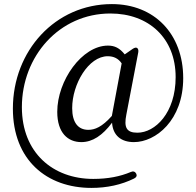

<svg xmlns="http://www.w3.org/2000/svg" viewBox="-20 -744 959 939"><path d="M378 -49C432 -49 481 -81 528 -144C532 -82 572 -49 635 -49C741 -49 876 -155 876 -362C876 -578 735 -724 527 -724C250 -724 43 -495 43 -213C43 39 209 175 427 175C503 175 573 160 636 129C648 123 651 114 646 105C641 95 631 92 620 97C568 119 508 131 436 131C239 131 87 3 87 -220C87 -469 270 -678 520 -678C707 -678 839 -558 839 -367C839 -191 738 -95 652 -95C599 -95 585 -120 598 -184L656 -487C658 -498 656 -505 651 -509C646 -513 638 -511 629 -505L590 -478C565 -509 541 -521 508 -521C381 -521 260 -350 260 -197C260 -94 312 -49 378 -49ZM333 -215C333 -333 413 -469 507 -469C536 -469 559 -458 575 -434L527 -177C479 -123 444 -109 412 -109C362 -109 333 -145 333 -215Z"/></svg>

Font: 寒蝉锦书宋 Text
Style: Regular
Weight: 400
Designer: 寒蝉锦书宋{Warren} 思源宋体{Ryoko NISHIZUKA 西塚涼子 (kana & ideographs); Frank Grießhammer (Latin, Greek & Cyrillic); Wenlong ZHANG 
Foundry: Adobe & ChillType
Version: Version 2.000;Glyphs 3.1.1 (3135)